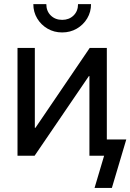

<svg xmlns="http://www.w3.org/2000/svg" viewBox="-20 -755 632 931"><path d="M498 0H413.6V-386.2H411.1L147.9 0H64.9V-522.5H148.9V-135.3H151.9L415 -522.5H498ZM281.2 -597.7Q242.2 -597.7 210.7 -616Q179.2 -634.3 160.4 -665.5Q141.6 -696.8 141.6 -734.9H204.6Q204.6 -701.2 226.3 -679.9Q248 -658.7 281.7 -658.7Q314.9 -658.7 336.7 -679.9Q358.4 -701.2 358.4 -734.9H421.4Q421.4 -696.8 402.8 -665.8Q384.3 -634.8 352.5 -616.2Q320.8 -597.7 281.2 -597.7ZM438.5 156.2 484.9 0H453.6V-78.6H592.3L522.5 156.2Z"/></svg>

Font: Inter 28pt
Style: Regular
Weight: 400
Designer: Rasmus Andersson
Foundry: rsms
Version: Version 4.001;git-66647c0bb